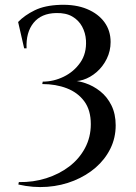

<svg xmlns="http://www.w3.org/2000/svg" viewBox="-20 -732 563 795"><path d="M230 -712Q294 -714 340.5 -694.5Q387 -675 412.5 -640Q438 -605 438 -558Q438 -521 422 -488.5Q406 -456 380 -433.5Q354 -411 324 -401.5Q294 -392 267 -399Q299 -399 332.5 -388Q366 -377 395 -354Q424 -331 441.5 -295.5Q459 -260 459 -213Q459 -161 437 -116.5Q415 -72 376.5 -38.5Q338 -5 286.5 16Q235 37 176 41.5Q117 46 56 32L58 22Q118 23 171.5 6Q225 -11 266.5 -42.5Q308 -74 332 -119Q356 -164 356 -218Q356 -276 329 -312.5Q302 -349 256.5 -366.5Q211 -384 155 -384L157 -394Q202 -394 244 -414.5Q286 -435 312.5 -473Q339 -511 336 -565Q334 -596 320 -622Q306 -648 279.5 -663.5Q253 -679 213 -678Q151 -677 119 -637.5Q87 -598 90 -532H80L55 -641Q82 -669 124 -689.5Q166 -710 230 -712Z"/></svg>

Font: Cinzel Eorzea
Style: Regular
Weight: 500
Designer: Natanael Gama
Version: Version 2.000